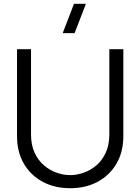

<svg xmlns="http://www.w3.org/2000/svg" viewBox="-20 -980 742 1015"><path d="M351 15Q268.7 15 205.3 -19.1Q142 -53.2 106 -115Q70 -176.8 70 -260V-719.7L144 -720V-269.7Q144 -213.5 163 -172.7Q182 -131.8 212.8 -105.7Q243.5 -79.5 279.9 -66.9Q316.3 -54.3 351 -54.3Q386 -54.3 422.4 -67Q458.8 -79.7 489.5 -105.8Q520.2 -132 539.1 -172.8Q558 -213.7 558 -269.7V-720H632V-260Q632 -177.2 596 -115.3Q560 -53.5 496.7 -19.2Q433.3 15 351 15ZM311.5 -805H374.5L434.2 -960H371.2Z"/></svg>

Font: Manrope Variable Light
Style: Regular
Weight: 200
Designer: Mikhail Sharanda
Foundry: Mikhail Sharanda
Version: Version 4.505